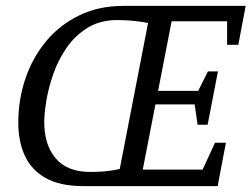

<svg xmlns="http://www.w3.org/2000/svg" viewBox="-20 -631 853 651"><path d="M262 0Q184 0 135.5 -27Q87 -54 64.5 -102.5Q42 -151 42 -215Q42 -294 66.5 -365.5Q91 -437 137 -492Q183 -547 249 -579Q315 -611 398 -611H813L788 -479H750V-559H562L516 -323H652L685 -389H719L684 -208H650L640 -277H507L464 -56H667L709 -147H746L718 0ZM286 -48Q311 -48 335 -50Q359 -52 386 -58L482 -553Q457 -558 430.5 -560.5Q404 -563 378 -563Q319 -563 276.5 -536.5Q234 -510 205.5 -468.5Q177 -427 160.5 -379.5Q144 -332 137 -288.5Q130 -245 130 -217Q130 -140 169 -94Q208 -48 286 -48Z"/></svg>

Font: Manuale
Style: Italic
Weight: 400
Italic angle: -11°
Designer: Eduardo Tunni / Pablo Cosgaya
Foundry: Eduardo Tunni / Pablo Cosgaya
Version: Version 1.002